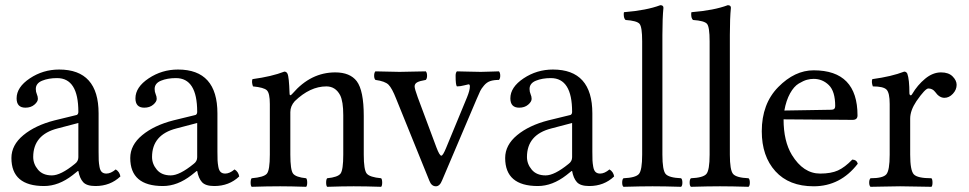

<svg xmlns="http://www.w3.org/2000/svg" viewBox="-20 -718 3734 740"><path d="M282 -244 202 -223Q108 -199 108 -113Q108 -86 126.5 -64Q145 -42 180 -42Q214 -42 268 -86Q282 -96 282 -112ZM118 -375Q118 -364 122 -355Q126 -346 126 -337Q126 -326 112.5 -314.5Q99 -303 78 -303Q44 -303 44 -339Q44 -382 95 -416Q146 -450 208 -450Q360 -450 360 -281V-134Q360 -111 360.5 -100Q361 -89 363.5 -75Q366 -61 372.5 -55Q379 -49 390 -49Q407 -49 426 -65Q441 -56 444 -38Q405 -1 348 -1Q314 -1 300.5 -16Q287 -31 282 -59H280L260 -43Q206 -1 150 -1Q24 -1 24 -109Q24 -159 70 -197Q116 -235 190 -254L276 -275Q282 -278 282 -287Q282 -417 200 -417Q167 -417 142.5 -407Q118 -397 118 -375Z M740 -244 660 -223Q566 -199 566 -113Q566 -86 584.5 -64Q603 -42 638 -42Q672 -42 726 -86Q740 -96 740 -112ZM576 -375Q576 -364 580 -355Q584 -346 584 -337Q584 -326 570.5 -314.5Q557 -303 536 -303Q502 -303 502 -339Q502 -382 553 -416Q604 -450 666 -450Q818 -450 818 -281V-134Q818 -111 818.5 -100Q819 -89 821.5 -75Q824 -61 830.5 -55Q837 -49 848 -49Q865 -49 884 -65Q899 -56 902 -38Q863 -1 806 -1Q772 -1 758.5 -16Q745 -31 740 -59H738L718 -43Q664 -1 608 -1Q482 -1 482 -109Q482 -159 528 -197Q574 -235 648 -254L734 -275Q740 -278 740 -287Q740 -417 658 -417Q625 -417 600.5 -407Q576 -397 576 -375Z M1108 -358Q1178 -439 1272 -439Q1329 -439 1355 -405Q1382 -369 1382 -271V-122Q1382 -63 1393.5 -49Q1405 -35 1449 -31Q1453 -27 1453 -14Q1453 -2 1449 2Q1389 0 1343 0Q1301 0 1241 2Q1237 -2 1237 -14Q1237 -27 1241 -31Q1282 -35 1292.5 -49Q1303 -63 1303 -122V-274Q1303 -327 1291 -351Q1273 -385 1238 -385Q1175 -385 1116 -328Q1099 -309 1099 -286V-122Q1099 -63 1109.5 -49Q1120 -35 1160 -31Q1164 -27 1164 -14Q1164 -2 1160 2Q1100 0 1060 0Q1010 0 950 2Q946 -2 946 -14Q946 -27 950 -31Q997 -35 1008.5 -48.5Q1020 -62 1020 -122V-317Q1020 -359 1008.5 -370Q997 -381 955 -385Q949 -402 953 -413Q1027 -423 1076 -442Q1084 -442 1088 -434Q1094 -422 1096 -358Q1096 -344 1108 -358Z M1741 -385Q1736 -390 1736 -426Q1736 -438 1741 -443Q1752 -443 1784 -442Q1816 -441 1833 -441Q1847 -441 1870.5 -442Q1894 -443 1903 -443Q1908 -438 1908 -426Q1908 -415 1903 -410Q1883 -410 1869.5 -405.5Q1856 -401 1845.5 -388.5Q1835 -376 1831 -367.5Q1827 -359 1817 -336L1684 -23Q1675 0 1660 0Q1643 0 1635 -21L1507 -337Q1491 -378 1477.5 -391.5Q1464 -405 1427 -410Q1422 -415 1422 -426Q1422 -438 1427 -443Q1442 -443 1472.5 -442Q1503 -441 1520 -441Q1536 -441 1570 -442Q1604 -443 1621 -443Q1626 -438 1626 -426Q1626 -415 1621 -410Q1597 -406 1587.5 -400.5Q1578 -395 1578 -385Q1578 -376 1590 -343L1662 -150Q1674 -118 1681 -118Q1687 -118 1699 -147L1780 -343Q1791 -370 1791 -385Q1791 -393 1786 -393Q1784 -393 1769 -389Q1754 -385 1741 -385Z M2185 -244 2105 -223Q2011 -199 2011 -113Q2011 -86 2029.5 -64Q2048 -42 2083 -42Q2117 -42 2171 -86Q2185 -96 2185 -112ZM2021 -375Q2021 -364 2025 -355Q2029 -346 2029 -337Q2029 -326 2015.5 -314.5Q2002 -303 1981 -303Q1947 -303 1947 -339Q1947 -382 1998 -416Q2049 -450 2111 -450Q2263 -450 2263 -281V-134Q2263 -111 2263.5 -100Q2264 -89 2266.5 -75Q2269 -61 2275.5 -55Q2282 -49 2293 -49Q2310 -49 2329 -65Q2344 -56 2347 -38Q2308 -1 2251 -1Q2217 -1 2203.5 -16Q2190 -31 2185 -59H2183L2163 -43Q2109 -1 2053 -1Q1927 -1 1927 -109Q1927 -159 1973 -197Q2019 -235 2093 -254L2179 -275Q2185 -278 2185 -287Q2185 -417 2103 -417Q2070 -417 2045.5 -407Q2021 -397 2021 -375Z M2455 -122V-559Q2455 -614 2445 -626Q2435 -638 2391 -641Q2384 -647 2384 -663Q2384 -669 2385 -671Q2472 -678 2525 -698Q2537 -698 2537 -688Q2533 -648 2533 -583V-122Q2533 -62 2545.5 -47.5Q2558 -33 2605 -31Q2610 -27 2610 -14Q2610 -2 2605 2Q2541 0 2495 0Q2451 0 2383 2Q2378 -2 2378 -14Q2378 -27 2383 -31Q2430 -33 2442.5 -47.5Q2455 -62 2455 -122Z M2715 -122V-559Q2715 -614 2705 -626Q2695 -638 2651 -641Q2644 -647 2644 -663Q2644 -669 2645 -671Q2732 -678 2785 -698Q2797 -698 2797 -688Q2793 -648 2793 -583V-122Q2793 -62 2805.5 -47.5Q2818 -33 2865 -31Q2870 -27 2870 -14Q2870 -2 2865 2Q2801 0 2755 0Q2711 0 2643 2Q2638 -2 2638 -14Q2638 -27 2643 -31Q2690 -33 2702.5 -47.5Q2715 -62 2715 -122Z M3003 -292 3184 -295Q3199 -295 3199 -309Q3199 -366 3174.5 -390Q3150 -414 3116 -414Q3103 -414 3090 -410.5Q3077 -407 3058.5 -396Q3040 -385 3025 -358Q3010 -331 3003 -292ZM3116 0Q3021 0 2968.5 -58Q2916 -116 2916 -212Q2916 -318 2979.5 -382.5Q3043 -447 3116 -447Q3285 -447 3285 -273Q3285 -256 3266 -256L3000 -258Q3000 -174 3032 -121Q3076 -49 3141 -49Q3183 -49 3209.5 -61Q3236 -73 3265 -103Q3282 -102 3286 -87Q3219 0 3116 0Z M3485 -358Q3485 -353 3488.5 -351Q3492 -349 3496 -356Q3516 -390 3545.5 -414.5Q3575 -439 3607 -439Q3636 -439 3651.5 -423.5Q3667 -408 3667 -391Q3667 -372 3652.5 -356.5Q3638 -341 3620 -341Q3600 -341 3584 -364Q3574 -377 3558 -377Q3546 -377 3512 -328Q3488 -292 3488 -261V-122Q3488 -61 3502 -46Q3516 -31 3570 -31Q3574 -27 3574 -14Q3574 -2 3570 2Q3553 2 3511.5 1Q3470 0 3449 0Q3428 0 3390 1Q3352 2 3335 2Q3330 -3 3330 -14Q3330 -26 3335 -31Q3383 -31 3396 -46Q3409 -61 3409 -122V-317Q3409 -360 3397 -372.5Q3385 -385 3344 -385Q3338 -402 3342 -413Q3416 -423 3465 -442Q3473 -442 3477 -434Q3485 -412 3485 -358Z"/></svg>

Font: Fedorovsk Unicode
Style: Medium
Weight: 500
Designer: Aleksandr Andreev and Nikita Simmons
Version: Version 3.2